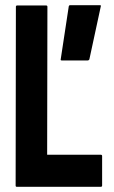

<svg xmlns="http://www.w3.org/2000/svg" viewBox="-20 -717 437 737"><path d="M217 -485Q212 -485 213 -489L244 -693Q245 -697 249 -697H363Q369 -697 367 -693L323 -489Q321 -485 317 -485ZM44 0Q40 0 40 -5L41 -691Q41 -696 46 -696H157Q162 -696 162 -691L161 -123H367Q372 -123 372 -118V-5Q372 0 367 0Z"/></svg>

Font: Staatliches
Style: Regular
Weight: 400
Designer: Brian LaRossa & Erica Carras
Foundry: Type Brut Foundry
Version: Version 1.000; ttfautohint (v1.8.2) -l 8 -r 50 -G 200 -x 14 